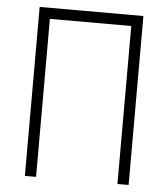

<svg xmlns="http://www.w3.org/2000/svg" viewBox="-51 -739 688 785"><g transform="rotate(5 293.0 -346.5)"><path d="M460 0V-648.4H126V0H80.1V-693.4H505.9V0Z"/></g></svg>

Font: Cascadia Mono ExtraLight
Style: Regular
Weight: 200
Monospace: yes
Designer: Aaron Bell
Foundry: Saja Typeworks
Version: Version 2404.023; ttfautohint (v1.8.4)